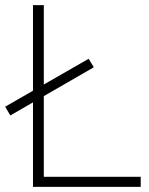

<svg xmlns="http://www.w3.org/2000/svg" viewBox="-32 -725 579 745"><path d="M96 0V-705H138V-39H514V0ZM8 -277 -12 -311 312 -497 332 -464Z"/></svg>

Font: Nunito Sans ExtraLight
Style: Regular
Weight: 200
Designer: Vernon Adams
Foundry: Vernon Adams
Version: Version 3.006; ttfautohint (v1.8.3)